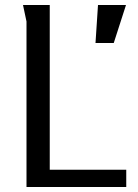

<svg xmlns="http://www.w3.org/2000/svg" viewBox="-20 -748 554 768"><path d="M72 -728 86 -662V0H485V-69H179V-728ZM372 -728 362 -576H435L484 -728Z"/></svg>

Font: Rosario
Style: Regular
Weight: 400
Designer: Hector Gatti
Foundry: Omnibus Type
Version: Version 1.100